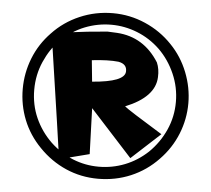

<svg xmlns="http://www.w3.org/2000/svg" viewBox="-52 -770 921 838"><g transform="rotate(5 408.5 -351.0)"><path d="M410.2 -713.9Q484.4 -713.9 552.2 -684.3Q620.1 -654.8 670.9 -601.6Q719.2 -551.8 745.4 -485.6Q771.5 -419.4 771.5 -350.6Q771.5 -281.2 745.4 -216.1Q719.2 -150.9 668.9 -99.1Q617.7 -45.4 550.3 -16.8Q482.9 11.7 406.7 11.7Q332 11.7 265.6 -17.3Q199.2 -46.4 147.5 -100.1Q97.2 -151.4 71.5 -215.8Q45.9 -280.3 45.9 -350.6Q45.9 -420.4 71.5 -485.6Q97.2 -550.8 146.5 -601.6Q196.3 -654.8 264.9 -684.3Q333.5 -713.9 410.2 -713.9ZM186 -571.8Q147 -532.7 121.6 -474.9Q96.2 -417 96.2 -351.6Q96.2 -285.6 121.6 -228.5Q147 -171.4 192.9 -127Q238.3 -84.5 292.2 -62.7Q346.2 -41 405.3 -41Q464.8 -41 519.5 -62.5Q574.2 -84 619.1 -126Q665 -170.9 690.9 -228.8Q716.8 -286.6 716.8 -351.6Q716.8 -416 690.9 -474.9Q665 -533.7 621.1 -576.7Q576.7 -619.1 521.2 -641.1Q465.8 -663.1 407.2 -663.1Q347.7 -663.1 291.7 -641.1Q235.8 -619.1 186 -571.8ZM434.6 -629.9Q552.7 -622.6 619.1 -516.6Q631.3 -488.3 629.4 -452.6Q626 -365.2 497.6 -313.5Q514.6 -298.8 666 -206.1L540 -90.3L355 -293L361.8 -92.3L230.5 -58.6Q223.1 -115.2 151.4 -598.1Q200.7 -615.7 392.6 -631.8ZM335.4 -501.5 344.7 -408.2Q486.3 -419.4 488.3 -464.8Q490.2 -498 451.7 -504.9Q407.2 -509.8 335.4 -501.5Z"/></g></svg>

Font: Lapsus Pro (theguybrush.com)
Style: Bold
Weight: 700
Designer: Jose Roses
Version: Version 1.00 February 9, 2018, initial release